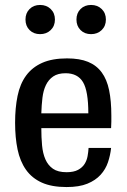

<svg xmlns="http://www.w3.org/2000/svg" viewBox="-20 -746 512 776"><path d="M249 10Q189 10 149 -8Q109 -26 85 -60Q61 -94 51 -142Q41 -190 41 -250Q41 -310 51 -358.5Q61 -407 85.5 -440.5Q110 -474 150.5 -492Q191 -510 251 -510Q302 -510 336 -496Q370 -482 391 -453.5Q412 -425 421 -381.5Q430 -338 430 -279Q430 -267 430 -254.5Q430 -242 429 -228H147Q147 -191 150 -158.5Q153 -126 163.5 -102Q174 -78 194 -64Q214 -50 249 -50Q278 -50 295.5 -59.5Q313 -69 322 -83.5Q331 -98 334 -115Q337 -132 338 -148H429Q426 -119 416.5 -90.5Q407 -62 386.5 -39.5Q366 -17 333 -3.5Q300 10 249 10ZM245 -450Q214 -450 195 -437Q176 -424 165.5 -402Q155 -380 151.5 -350.5Q148 -321 147 -288H337Q337 -378 315.5 -414Q294 -450 245 -450ZM142 -608Q116 -608 99.5 -624.5Q83 -641 83 -667Q83 -693 99.5 -709.5Q116 -726 142 -726Q168 -726 185 -709.5Q202 -693 202 -667Q202 -641 185 -624.5Q168 -608 142 -608ZM348 -608Q322 -608 305.5 -624.5Q289 -641 289 -667Q289 -693 305.5 -709.5Q322 -726 348 -726Q374 -726 391 -709.5Q408 -693 408 -667Q408 -641 391 -624.5Q374 -608 348 -608Z"/></svg>

Font: HermeneusOne
Style: Regular
Weight: 400
Designer: Rodrigo Fuenzalida, Pablo Impallari
Foundry: Pablo Impallari, Rodrigo Fuenzalida
Version: Version 1.000; ttfautohint (v0.8) -G 200 -r 50